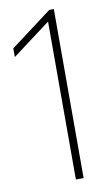

<svg xmlns="http://www.w3.org/2000/svg" viewBox="-85 -786 477 830"><g transform="rotate(-10 153.0 -371.0)"><path d="M179 0V-693L11 -567V-605L193 -742H213V0Z"/></g></svg>

Font: Encode Sans Semi Condensed Thin
Style: Regular
Weight: 100
Width: 4
Designer: Multiple Designers
Foundry: Impallari Type
Version: Version 3.000; ttfautohint (v1.8.3) -l 8 -r 50 -G 200 -x 14 